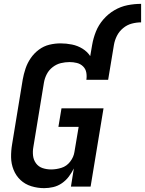

<svg xmlns="http://www.w3.org/2000/svg" viewBox="-20 -968 752 996"><path d="M209 8Q232 8 256 2.5Q280 -3 301 -17.5Q322 -32 337 -52Q352 -72 363 -94L348 0H450L517 -406H299L283 -310H388L366 -179Q362 -153 344 -129.5Q326 -106 299 -97.5Q272 -89 245 -89Q222 -89 201 -96Q180 -103 167 -120.5Q154 -138 151.5 -160.5Q149 -183 153 -205L208 -540Q212 -563 223 -584Q234 -605 253.5 -620Q273 -635 295.5 -640.5Q318 -646 341 -646Q360 -646 378.5 -641.5Q397 -637 410.5 -624Q424 -611 427.5 -592.5Q431 -574 428 -554H541L571 -735Q575 -759 586.5 -782Q598 -805 618.5 -822Q639 -839 663.5 -845.5Q688 -852 712 -852V-948Q677 -948 641.5 -941Q606 -934 573.5 -915Q541 -896 516 -867Q491 -838 477.5 -804Q464 -770 458 -735L448 -677Q433 -700 408 -715.5Q383 -731 353.5 -737Q324 -743 294 -743Q265 -743 236 -736Q207 -729 182 -710.5Q157 -692 139.5 -666.5Q122 -641 112.5 -612.5Q103 -584 98 -556L43 -221Q37 -186 37.5 -152Q38 -118 50.5 -87Q63 -56 86.5 -34Q110 -12 142.5 -2Q175 8 209 8Z"/></svg>

Font: Iosevka Sparkle SmBdObl
Style: Regular
Weight: 600
Italic angle: -9°
Designer: Belleve Invis
Foundry: Belleve Invis
Version: Version 4.5.0; ttfautohint (v1.8.3)